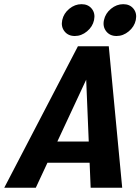

<svg xmlns="http://www.w3.org/2000/svg" viewBox="-68 -885 662 905"><path d="M405.7 -654 100.7 0H-48L299.3 -667H444.7L508 0H359.3L332.3 -654ZM120 -218H432L411 -118H99ZM284.6 -715.3Q253.3 -715.3 236 -737.3Q218.7 -759.3 225.3 -790.3Q232.2 -822 258.6 -843.7Q285 -865.3 316.2 -865.3Q347.5 -865.3 364.7 -843.7Q382 -822 375.3 -790.3Q368.7 -759.3 342.3 -737.3Q315.9 -715.3 284.6 -715.3ZM481.3 -715.3Q450 -715.3 432.7 -737.3Q415.3 -759.3 422 -790.3Q428.8 -822 455.2 -843.7Q481.7 -865.3 512.9 -865.3Q544.1 -865.3 561.4 -843.7Q578.7 -822 572 -790.3Q565.3 -759.3 539 -737.3Q512.6 -715.3 481.3 -715.3Z"/></svg>

Font: Epunda Sans Light
Style: Italic
Weight: 300
Italic angle: -12.0243°
Designer: Simon Atzbach
Foundry: typofactur
Version: Version 2.204